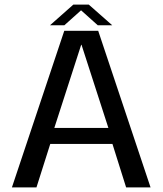

<svg xmlns="http://www.w3.org/2000/svg" viewBox="-20 -809 702 829"><path d="M31.5 0H137.5L197 -187.5H465.5L524.5 0H630L404 -676H257.5ZM214.5 -256.5 330.5 -615.5H332L448 -256.5ZM196 -700H258L330 -764.5L402 -700H464.5L363.5 -789H296.5Z"/></svg>

Font: Anybody UltraCondensed Thin
Style: Regular
Weight: 400
Version: Version 1.111